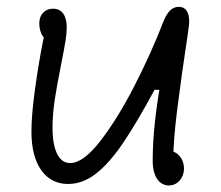

<svg xmlns="http://www.w3.org/2000/svg" viewBox="-20 -538 660 574"><path d="M436.5 -57.5Q436.5 -113.5 443.5 -176.5Q450.5 -239.5 463 -308L471.5 -269.5H442Q388 -169.5 347.2 -109.5Q306.5 -49.5 266.8 -18.8Q227 12 183.5 12Q151 12 126.5 -5.5Q102 -23 88 -58.2Q74 -93.5 74 -145.5Q74 -192.5 84.2 -268Q94.5 -343.5 108 -412.5Q113 -434.5 117.5 -456.5L131 -416Q121.5 -416 113.8 -423Q106 -430 101.8 -442.2Q97.5 -454.5 97.5 -468.5Q97.5 -488 108.8 -500Q120 -512 139 -512Q152 -512 161 -505.5Q170 -499 174.8 -486.2Q179.5 -473.5 179.5 -455.5Q179.5 -438.5 176 -416.8Q172.5 -395 163 -346.5Q150.5 -285 143.8 -240.8Q137 -196.5 137 -155.5Q137 -123 143 -99.5Q149 -76 160.8 -63.2Q172.5 -50.5 189.5 -50.5Q229 -50.5 280.5 -117.2Q332 -184 381.8 -281Q431.5 -378 467.5 -471Q476.5 -494.5 487.8 -506Q499 -517.5 514.5 -517.5Q533.5 -517.5 541 -500.2Q548.5 -483 544 -455Q543.5 -449.5 542.5 -444Q522 -308 510 -212.5Q498 -117 498 -59L480.5 -88Q494.5 -88 505.8 -81Q517 -74 523.5 -61.8Q530 -49.5 530 -34.5Q530 -20 524 -8.5Q518 3 507.8 9.8Q497.5 16.5 485 16.5Q471.5 16.5 460.5 8.5Q449.5 0.5 443 -16.2Q436.5 -33 436.5 -57.5Z"/></svg>

Font: Monaspace Radon Var
Style: Regular
Weight: 400
Designer: Riley Cran and the Lettermatic Team
Version: Version 1.000 (Monaspace Radon Var)